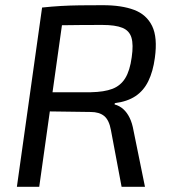

<svg xmlns="http://www.w3.org/2000/svg" viewBox="-20 -719 658 739"><path d="M376 -699Q448 -699 496 -681Q544 -663 565.5 -619Q587 -575 576 -496Q569 -444 551 -407Q533 -370 501.5 -349Q470 -328 422 -322L421 -317Q440 -312 454.5 -299Q469 -286 479 -265.5Q489 -245 494 -216L538 0H448L407 -218Q400 -257 381 -272.5Q362 -288 329 -288Q266 -289 221.5 -289.5Q177 -290 147.5 -290.5Q118 -291 98 -291L109 -364H330Q381 -365 412.5 -377Q444 -389 462 -418Q480 -447 487 -499Q494 -547 486 -574Q478 -601 451 -612Q424 -623 374 -623Q289 -623 229.5 -622Q170 -621 149 -621L142 -690Q180 -694 214.5 -696Q249 -698 287.5 -698.5Q326 -699 376 -699ZM228 -690 131 0H45L142 -690Z"/></svg>

Font: Exo 2
Style: Italic
Weight: 400
Italic angle: -8°
Designer: Natanael Gama
Foundry: Natanael Gama
Version: Version 2.010